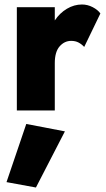

<svg xmlns="http://www.w3.org/2000/svg" viewBox="-20 -492 472 855"><path d="M355 -283Q344 -295 330 -302.5Q316 -310 297 -310Q267 -310 245.5 -285.5Q224 -261 224 -211V0H55V-460H224V-401Q246 -434 278 -453Q310 -472 345 -472Q370 -472 393 -460Q416 -448 427 -432ZM97 60 269 93 140 343 9 319Z"/></svg>

Font: Jost* Heavy
Style: Regular
Weight: 800
Version: Version 3.7